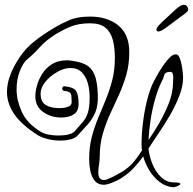

<svg xmlns="http://www.w3.org/2000/svg" viewBox="-20 -721 803 799"><path d="M742 -398Q742 -364 727.5 -325.5Q713 -287 691.5 -249Q670 -211 648 -178.5Q626 -146 611 -123L598 -103Q601 -71 614.5 -38Q628 -5 651 16.5Q674 38 703 38Q719 38 725 40Q731 42 731 44Q731 48 718.5 53.5Q706 59 700 58Q671 56 646 37.5Q621 19 603 -9.5Q585 -38 576 -70Q558 -45 536.5 -22Q515 1 488 18Q482 23 467.5 30Q453 37 437.5 42.5Q422 48 413 48Q388 48 374.5 31.5Q361 15 356 -9.5Q351 -34 351 -58Q351 -109 362 -151Q373 -193 389 -231Q405 -269 420.5 -307Q436 -345 447 -387Q458 -429 458 -480Q458 -523 449.5 -555Q441 -587 419 -605.5Q397 -624 355 -624Q307 -624 273.5 -610Q240 -596 211 -578Q171 -553 146 -525Q121 -497 91 -472Q76 -459 62.5 -425Q49 -391 49 -349Q49 -304 70.5 -256Q92 -208 149 -173Q162 -165 182 -161Q202 -157 223 -157Q246 -157 265 -161.5Q284 -166 291 -175Q311 -198 325 -214Q339 -230 346 -253Q353 -276 353 -318Q353 -347 345.5 -374.5Q338 -402 320.5 -420Q303 -438 272 -438Q248 -438 219 -422Q190 -406 169.5 -381.5Q149 -357 149 -331Q149 -297 170.5 -284Q192 -271 227 -271Q249 -271 265 -277.5Q281 -284 278 -304Q277 -313 277 -321Q277 -329 271.5 -335Q266 -341 247 -343Q239 -345 239 -352Q239 -356 242 -359.5Q245 -363 249 -362Q287 -358 297 -342Q307 -326 307 -288Q307 -258 287 -245Q267 -232 235 -232Q192 -232 159.5 -255Q127 -278 127 -320Q127 -340 134 -365.5Q141 -391 156.5 -415Q172 -439 197 -454.5Q222 -470 258 -470Q263 -470 268.5 -469.5Q274 -469 280 -468Q316 -463 338.5 -451Q361 -439 373 -411Q385 -383 387 -328Q389 -282 376.5 -253Q364 -224 344 -202Q324 -180 302 -156Q293 -146 273 -141Q253 -136 230 -136Q205 -136 180 -142Q155 -148 138 -158Q69 -202 39 -246.5Q9 -291 9 -338Q9 -373 23 -409.5Q37 -446 62 -483Q88 -522 125.5 -551Q163 -580 205 -605Q237 -624 270 -638Q303 -652 355 -652Q427 -652 472.5 -615Q518 -578 518 -504Q518 -453 505.5 -409.5Q493 -366 475 -326.5Q457 -287 438.5 -247Q420 -207 407.5 -163.5Q395 -120 395 -69Q395 -54 392 -36Q389 -18 389 -3Q389 10 394 19Q399 28 413 28Q421 28 437.5 20.5Q454 13 470 4Q486 -5 491 -8Q520 -27 537.5 -48.5Q555 -70 571 -95Q570 -101 569.5 -106.5Q569 -112 569 -118Q569 -162 575 -211Q581 -260 592.5 -305.5Q604 -351 620 -382Q624 -390 634 -408Q644 -426 657.5 -446Q671 -466 685 -480.5Q699 -495 712 -495Q721 -495 726.5 -482.5Q732 -470 735.5 -453Q739 -436 740.5 -420.5Q742 -405 742 -398ZM700 -378Q700 -383 700.5 -388Q701 -393 701 -398Q701 -408 698.5 -415Q696 -422 688 -422Q667 -422 663.5 -408Q660 -394 652 -380Q638 -352 626 -310.5Q614 -269 607 -224Q600 -179 598 -138Q618 -167 641.5 -207Q665 -247 682.5 -291.5Q700 -336 700 -378ZM631 -598Q631 -603 635.5 -609Q640 -615 653 -628Q687 -660 709.5 -680.5Q732 -701 745 -701Q753 -701 758 -695Q763 -689 763 -682Q763 -677 760.5 -674Q758 -671 753 -667Q740 -657 717.5 -640.5Q695 -624 677 -610Q658 -596 650.5 -593Q643 -590 639 -590Q631 -590 631 -598Z"/></svg>

Font: Ingrid Darling
Style: Regular
Weight: 400
Designer: Robert E. Leuschke
Foundry: Robert E. Leuschke
Version: Version 1.010; ttfautohint (v1.8.3)